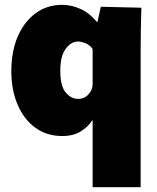

<svg xmlns="http://www.w3.org/2000/svg" viewBox="-20 -552 652 796"><path d="M364 -53H362Q349 -30 317.5 -9Q286 12 238 12Q174 12 126.5 -22.5Q79 -57 53 -118Q27 -179 27 -257Q27 -339 53.5 -400.5Q80 -462 127.5 -497Q175 -532 238 -532Q275 -532 312.5 -515.5Q350 -499 382 -461H384L398 -524L566 -520Q565 -485 564 -436Q563 -387 563 -341V224H364ZM304 -142Q330 -142 347 -161Q364 -180 364 -202V-349Q352 -366 334 -373Q316 -380 304 -380Q275 -380 252.5 -350Q230 -320 230 -259Q230 -195 252.5 -168.5Q275 -142 304 -142Z"/></svg>

Font: Murecho Black
Style: Regular
Weight: 900
Designer: Neil Summerour
Foundry: Positype
Version: Version 1.010; ttfautohint (v1.8.3)